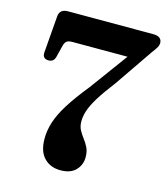

<svg xmlns="http://www.w3.org/2000/svg" viewBox="-108 -784 769 884"><g transform="rotate(15 277.0 -342.0)"><path d="M359 -71.5Q359 -35.5 334.5 -9.8Q310 16 262 16Q213.5 16 183.8 -14.8Q154 -45.5 154 -106Q154 -146 167 -186.2Q180 -226.5 210.5 -275.2Q241 -324 293.5 -389L425.5 -569H162.5Q144 -569 135.8 -562.5Q127.5 -556 123.5 -540.5L109 -482.5Q102.5 -458.5 78 -458.5Q48.5 -459 50.5 -489L64.5 -664Q67 -700 106.5 -700H513Q554.5 -700 554.5 -668Q554.5 -658.5 548.8 -648Q543 -637.5 527 -616.5L405 -438.5Q360.5 -380.5 337.2 -342.2Q314 -304 305.5 -277.2Q297 -250.5 297 -227Q297 -203 306.5 -185.5Q316 -168 328.2 -152.2Q340.5 -136.5 349.8 -117.5Q359 -98.5 359 -71.5Z"/></g></svg>

Font: Fraunces 9pt S000 SemiBold
Style: Regular
Weight: 600
Version: Version 1.000; ttfautohint (v1.8.3)